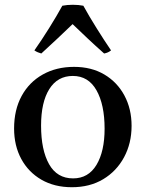

<svg xmlns="http://www.w3.org/2000/svg" viewBox="-20 -772 611 804"><path d="M281 12Q208 12 153.5 -19.5Q99 -51 69 -106.5Q39 -162 39 -234Q39 -312 70.5 -370Q102 -428 159 -460Q216 -492 290 -492Q363 -492 417 -460Q471 -428 501 -372Q531 -316 531 -245Q531 -172 499.5 -113.5Q468 -55 412 -21.5Q356 12 281 12ZM152 -246Q152 -144 185.5 -84.5Q219 -25 286 -25Q350 -25 384 -81.5Q418 -138 418 -233Q418 -334 384 -394Q350 -454 285 -454Q221 -454 186.5 -399Q152 -344 152 -246ZM284 -671Q254 -642 221 -611Q188 -580 153 -548Q146 -550 138.5 -553Q131 -556 124 -561Q153 -602 185.5 -654Q218 -706 241 -748Q251 -750 262 -751Q273 -752 285 -752Q297 -752 308 -751Q319 -750 329 -748Q352 -706 384.5 -654Q417 -602 445 -561Q433 -551 416 -548Q380 -580 347 -611Q314 -642 284 -671Z"/></svg>

Font: Tiro Gurmukhi
Style: Regular
Weight: 400
Designer: Gurmukhi: John Hudson & Fiona Ross. Latin: John Hudson.
Foundry: Tiro Typeworks Ltd.
Version: Version 1.52